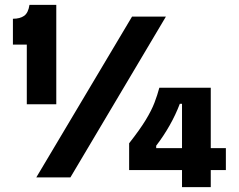

<svg xmlns="http://www.w3.org/2000/svg" viewBox="-20 -728 982 788"><path d="M90 -300V-545H33V-651Q62 -651 79 -663Q96 -675 101 -708H211V-300ZM129 0 522 -660H661L269 0ZM510 -30V-140Q554 -196 578 -235.5Q602 -275 614 -306.5Q626 -338 634 -368H845V-120H907V-30H845V40H727V-30ZM621 -120H727V-302H718Q701 -257 676 -213Q651 -169 621 -130Z"/></svg>

Font: Bricolage Grotesque 12pt Bricolage Grotesque 10pt Regular
Style: Bold
Weight: 700
Designer: Mathieu Triay
Foundry: Atelier Triay
Version: Version 1.001; ttfautohint (v1.8.4.7-5d5b);gftools[0.9.33.de